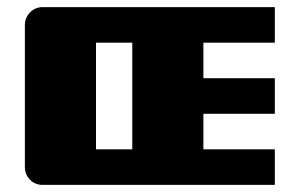

<svg xmlns="http://www.w3.org/2000/svg" viewBox="-20 -520 843 540"><path d="M753 -500V-400H552V-300H753V-200H552V-100H753V0H100Q79 0 64.5 -14.5Q50 -29 50 -50V-450Q50 -470 64.5 -485Q79 -500 100 -500ZM250 -400V-100H352V-400Z"/></svg>

Font: Tokeely Brookings
Style: Regular
Weight: 400
Designer: Peter Wiegel
Foundry: Peter Wiegel
Version: Version 2.001